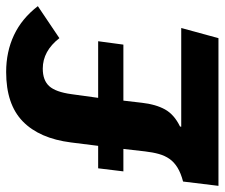

<svg xmlns="http://www.w3.org/2000/svg" viewBox="-83 -657 730 624"><g transform="rotate(-90 282.0 -345.0)"><path d="M120 -391 131 -479Q144 -582 199.5 -636Q255 -690 360 -690Q426 -690 480 -664.5Q534 -639 574 -587L470 -517Q428 -571 371 -571Q333 -571 314 -550Q295 -529 288 -478L276 -391H460L449 -309H267L260 -249Q255 -204 238.5 -174Q222 -144 183 -125L182 -121H503L470 0H-10L4 -115Q31 -122 49 -133Q67 -144 77.5 -159Q88 -174 93.5 -193.5Q99 -213 102 -239L110 -309H37L47 -391Z"/></g></svg>

Font: Szlgxwxxxixliatcpuztgldltzi
Style: Regular
Weight: 700
Italic angle: -8°
Designer: Carrois Corporate & Edenspiekermann
Foundry: Carrois Corporate GbR & Edenspiekermann AG
Version: Version 2.001